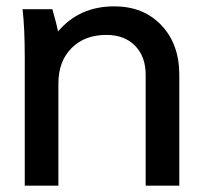

<svg xmlns="http://www.w3.org/2000/svg" viewBox="-20 -585 627 605"><path d="M145 -556Q159 -507 163 -486Q230 -565 340 -565Q432 -565 488.5 -505.5Q545 -446 545 -349V0H439V-349Q439 -407 405.5 -441Q372 -475 315 -475Q247 -475 205.5 -433.5Q164 -392 164 -322V0H58V-403Q58 -499 51 -556Z"/></svg>

Font: LT Superior Semi-bold
Style: Regular
Weight: 600
Designer: Daniel Lyons
Foundry: LyonsType
Version: Version 1.0